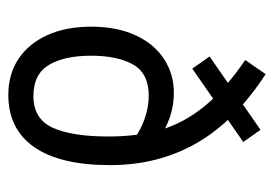

<svg xmlns="http://www.w3.org/2000/svg" viewBox="-122 -552 681 478"><g transform="rotate(90 219.0 -312.5)"><path d="M390.6 -246.1Q390.6 -121.1 345.7 -56.6Q300.8 7.8 215.8 7.8Q164.1 7.8 126 -17.6Q87.9 -43 66.9 -89.4Q45.9 -135.7 45.9 -198.2Q45.9 -262.7 67.4 -309.1Q88.9 -355.5 126.5 -379.9Q164.1 -404.3 210 -404.3Q289.1 -404.3 353.5 -342.8L327.1 -303.7Q304.7 -321.3 275.4 -331.5Q246.1 -341.8 217.8 -341.8Q162.1 -341.8 140.1 -302.7Q118.2 -263.7 118.2 -198.2Q118.2 -131.8 141.1 -93.3Q164.1 -54.7 218.8 -54.7Q275.4 -54.7 297.4 -102.5Q319.3 -150.4 319.3 -241.2Q319.3 -314.5 302.7 -371.6Q286.1 -428.7 244.1 -480.5Q202.1 -532.2 128.9 -582L164.1 -632.8Q281.2 -556.6 335.9 -460.9Q390.6 -365.2 390.6 -246.1ZM302.7 -620.1 333 -577.1 150.4 -450.2 120.1 -493.2Z"/></g></svg>

Font: Sudo Var
Style: Regular
Weight: 400
Monospace: yes
Designer: Jens Kutilek
Foundry: Jens Kutilek
Version: Version 0.065;FEAKit 1.0